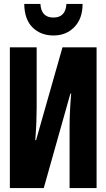

<svg xmlns="http://www.w3.org/2000/svg" viewBox="-20 -954 540 974"><path d="M30 0H202L337 -479H341Q333 -384 333 -311V0H470V-714H297L163 -243H159Q163 -296 164.5 -336Q166 -376 166 -408V-714H30ZM251 -774Q316 -774 357.5 -817Q399 -860 399 -934H317Q313 -865 251 -865Q189 -865 185 -934H103Q104 -855 145.5 -814.5Q187 -774 251 -774Z"/></svg>

Font: Noto Sans Mono Condensed Extra
Style: Regular
Weight: 800
Width: 3
Designer: Monotype Design Team
Foundry: Monotype Imaging Inc.
Version: Version 1.900